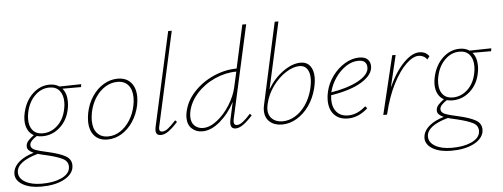

<svg xmlns="http://www.w3.org/2000/svg" viewBox="-112 -878 3495 1334"><g transform="rotate(-5 1635.5 -211.0)"><path d="M461 -376H331Q361 -342 361 -283Q361 -259 357 -239Q343 -158 289 -108.5Q235 -59 164 -59Q145 -59 125 -64Q105 -52 90 -36.5Q75 -21 75 -5Q75 18 103.5 29.5Q132 41 198 55Q273 72 313.5 94.5Q354 117 354 161Q354 166 352 180Q340 229 279 259Q218 289 125 289Q46 289 -3.5 260Q-53 231 -53 184Q-53 178 -51 166Q-43 129 -6.5 99Q30 69 93 50Q71 40 60 29Q49 18 49 2Q49 -20 65 -37.5Q81 -55 105 -72Q78 -86 63.5 -114.5Q49 -143 49 -181Q49 -204 55 -231Q73 -313 125.5 -362.5Q178 -412 245 -412Q284 -412 312 -393L464 -396ZM336 -283Q336 -333 311.5 -362.5Q287 -392 242 -392Q184 -392 139.5 -348Q95 -304 80 -232Q75 -211 75 -184Q75 -135 99.5 -107Q124 -79 168 -79Q227 -79 273 -122.5Q319 -166 332 -241Q336 -261 336 -283ZM329 168Q329 130 293 111.5Q257 93 186 76Q144 67 121 60Q-28 102 -28 177Q-28 218 15.5 243.5Q59 269 131 269Q212 269 265 245.5Q318 222 327 184Q329 172 329 168Z M489 -135Q489 -163 495 -194Q508 -258 541.5 -307.5Q575 -357 621.5 -384.5Q668 -412 719 -412Q779 -412 811.5 -374.5Q844 -337 844 -274Q844 -246 838 -216Q825 -154 792 -104Q759 -54 712.5 -25.5Q666 3 613 3Q554 3 521.5 -34Q489 -71 489 -135ZM812 -216Q818 -245 818 -271Q818 -326 791.5 -358Q765 -390 715 -390Q672 -390 632 -366Q592 -342 562.5 -297.5Q533 -253 521 -195Q515 -165 515 -138Q515 -81 542.5 -49.5Q570 -18 619 -18Q664 -18 704 -44Q744 -70 772.5 -115.5Q801 -161 812 -216Z M950 -31Q950 -41 953 -56L1098 -711H1123L979 -59Q976 -49 976 -40Q976 -19 997 -19Q1016 -19 1038 -36.5Q1060 -54 1092 -89L1104 -77Q1068 -37 1039.5 -16.5Q1011 4 985 4Q950 4 950 -31Z M1613 -89 1625 -77Q1589 -37 1560 -16.5Q1531 4 1507 4Q1472 4 1472 -34Q1472 -46 1475 -59L1502 -182Q1461 -103 1398.5 -49.5Q1336 4 1274 4Q1232 4 1202 -23Q1172 -50 1172 -101Q1172 -120 1176 -137Q1191 -214 1249 -276.5Q1307 -339 1387.5 -374.5Q1468 -410 1549 -410L1615 -711H1642L1498 -61Q1496 -49 1496 -44Q1496 -19 1518 -19Q1536 -19 1559 -36.5Q1582 -54 1613 -89ZM1520 -278 1545 -389H1544Q1470 -389 1395.5 -356Q1321 -323 1268.5 -265Q1216 -207 1202 -137Q1199 -119 1199 -105Q1199 -63 1223 -41Q1247 -19 1282 -19Q1329 -19 1380 -59Q1431 -99 1469 -160Q1507 -221 1520 -278Z M2084 -301Q2084 -268 2073 -224Q2056 -157 2019 -105Q1982 -53 1932.5 -24Q1883 5 1830 5Q1777 5 1744.5 -24Q1712 -53 1712 -103Q1712 -122 1716 -138L1841 -711H1867L1764 -245Q1806 -318 1871 -365Q1936 -412 1995 -412Q2038 -412 2061 -382Q2084 -352 2084 -301ZM2056 -295Q2056 -339 2038 -364Q2020 -389 1985 -389Q1941 -389 1890 -356.5Q1839 -324 1798.5 -268.5Q1758 -213 1743 -149L1741 -140Q1737 -118 1737 -108Q1737 -65 1764.5 -41Q1792 -17 1836 -17Q1880 -17 1922 -41.5Q1964 -66 1996.5 -112Q2029 -158 2045 -219Q2056 -263 2056 -295Z M2481 -345Q2481 -286 2404 -238Q2327 -190 2187 -168Q2185 -148 2185 -138Q2185 -83 2213.5 -50.5Q2242 -18 2294 -18Q2357 -18 2416 -71L2429 -56Q2364 3 2290 3Q2229 3 2194.5 -34Q2160 -71 2160 -135Q2160 -165 2167 -194Q2180 -252 2216.5 -302Q2253 -352 2303 -382Q2353 -412 2403 -412Q2444 -412 2462.5 -393Q2481 -374 2481 -345ZM2455 -341Q2455 -361 2442 -375.5Q2429 -390 2396 -390Q2352 -390 2310 -362.5Q2268 -335 2236.5 -290Q2205 -245 2192 -195L2190 -188Q2305 -207 2375 -244.5Q2445 -282 2454 -326Q2455 -330 2455 -341Z M2891 -379 2875 -357Q2865 -372 2849 -380Q2833 -388 2816 -388Q2777 -388 2729 -342.5Q2681 -297 2636.5 -210.5Q2592 -124 2564 -7L2562 0H2536L2634 -408H2658L2605 -185Q2654 -293 2713 -352.5Q2772 -412 2823 -412Q2867 -412 2891 -379Z M3321 -376H3191Q3221 -342 3221 -283Q3221 -259 3217 -239Q3203 -158 3149 -108.5Q3095 -59 3024 -59Q3005 -59 2985 -64Q2965 -52 2950 -36.5Q2935 -21 2935 -5Q2935 18 2963.5 29.5Q2992 41 3058 55Q3133 72 3173.5 94.5Q3214 117 3214 161Q3214 166 3212 180Q3200 229 3139 259Q3078 289 2985 289Q2906 289 2856.5 260Q2807 231 2807 184Q2807 178 2809 166Q2817 129 2853.5 99Q2890 69 2953 50Q2931 40 2920 29Q2909 18 2909 2Q2909 -20 2925 -37.5Q2941 -55 2965 -72Q2938 -86 2923.5 -114.5Q2909 -143 2909 -181Q2909 -204 2915 -231Q2933 -313 2985.5 -362.5Q3038 -412 3105 -412Q3144 -412 3172 -393L3324 -396ZM3196 -283Q3196 -333 3171.5 -362.5Q3147 -392 3102 -392Q3044 -392 2999.5 -348Q2955 -304 2940 -232Q2935 -211 2935 -184Q2935 -135 2959.5 -107Q2984 -79 3028 -79Q3087 -79 3133 -122.5Q3179 -166 3192 -241Q3196 -261 3196 -283ZM3189 168Q3189 130 3153 111.5Q3117 93 3046 76Q3004 67 2981 60Q2832 102 2832 177Q2832 218 2875.5 243.5Q2919 269 2991 269Q3072 269 3125 245.5Q3178 222 3187 184Q3189 172 3189 168Z"/></g></svg>

Font: Ysabeau Extralight
Style: Italic
Weight: 200
Italic angle: -12°
Designer: Christian Thalmann (Catharsis Fonts)
Version: Version 0.003